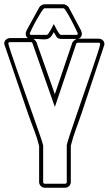

<svg xmlns="http://www.w3.org/2000/svg" viewBox="-40 -881 511 903"><path d="M342 -736 341 -737Q345 -729 345 -723Q345 -704 328 -699H424Q435 -699 443 -692Q451 -685 451 -674Q451 -670 449 -664V-665L345 -352Q337 -329 330.5 -310.5Q324 -292 317.5 -274.5Q311 -257 305 -238Q299 -219 293 -196Q293 -195 293 -183.5Q293 -172 293 -154Q293 -136 293 -114.5Q293 -93 293 -74.5Q293 -56 293 -42Q293 -28 293 -25Q293 -14 285 -6Q277 2 266 2H171Q160 2 152 -6Q144 -14 144 -25V-194Q138 -218 132 -236.5Q126 -255 119 -273Q112 -291 105 -310Q98 -329 90 -352L-18 -668V-667Q-20 -673 -20 -677Q-20 -688 -11.5 -695Q-3 -702 8 -702H91Q81 -708 81 -722Q81 -730 85 -737L84 -736L145 -847Q148 -852 155.5 -856.5Q163 -861 169 -861H259Q264 -861 272 -856.5Q280 -852 283 -847ZM171 -17H266Q274 -17 274 -25Q274 -28 274 -42Q274 -56 274 -75.5Q274 -95 274 -116.5Q274 -138 274 -156Q274 -174 274 -186.5Q274 -199 274 -199Q277 -213 290 -252Q303 -291 320.5 -342Q338 -393 357.5 -449.5Q377 -506 393.5 -554Q410 -602 420.5 -635Q431 -668 431 -673Q431 -680 424 -680H325Q320 -680 318 -674L218 -378L113 -677Q111 -683 105 -683H8Q5 -683 2 -681.5Q-1 -680 -1 -677Q-1 -673 10 -639.5Q21 -606 38 -557Q55 -508 75.5 -451Q96 -394 114 -342Q132 -290 146 -250.5Q160 -211 163 -197V-25Q163 -17 171 -17ZM131 -683V-684L218 -438L300 -680Q302 -685 308.5 -690.5Q315 -696 320 -698H247Q232 -698 225.5 -708.5Q219 -719 213 -730Q204 -712 196 -705Q188 -698 177.5 -696.5Q167 -695 153 -696.5Q139 -698 118 -698Q122 -694 125.5 -691Q129 -688 131 -683ZM259 -842H169Q165 -842 153.5 -824Q142 -806 130 -784.5Q118 -763 109 -744Q100 -725 100 -723Q100 -717 108 -717H180Q183 -717 188 -723.5Q193 -730 198 -739Q203 -748 207 -756.5Q211 -765 213 -768Q215 -765 219 -756.5Q223 -748 228 -739Q233 -730 238 -723.5Q243 -717 247 -717H319Q326 -717 326 -723Q326 -724 317 -743Q308 -762 296.5 -784Q285 -806 274 -824Q263 -842 259 -842Z"/></svg>

Font: RonaldsonGothicLicht
Style: Regular
Weight: 400
Designer: Mr. Robertson for MacKellar, Smiths & Jordan Co. Philadelphia
Foundry: CAT-Fonts Peter Wiegel
Version: 1.000